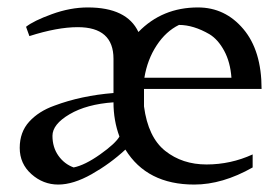

<svg xmlns="http://www.w3.org/2000/svg" viewBox="-20 -484 744 516"><path d="M216 -464Q321 -464 352 -398Q416 -464 512 -464Q585 -464 634 -406Q683 -348 683 -245H367V-198Q378 -115 424 -78.5Q470 -42 535 -42Q600 -42 659 -69V-34Q578 12 502 12Q375 12 317 -82Q276 -44 226.5 -16Q177 12 136.5 12Q96 12 64.5 -16Q33 -44 33 -86.5Q33 -129 58.5 -157Q84 -185 126 -200Q198 -227 285 -234V-326Q285 -411 189 -411Q134 -411 59 -387L50 -412Q70 -428 119.5 -446Q169 -464 216 -464ZM461 -417Q426 -400 401 -362Q376 -324 368 -275H602Q599 -317 582.5 -347.5Q566 -378 543 -392Q500 -417 461 -417ZM178 -34Q208 -40 249 -69Q290 -98 301 -117Q285 -160 285 -209Q213 -204 167 -177Q121 -150 121 -119Q121 -88 137 -65.5Q153 -43 178 -34Z"/></svg>

Font: Belleza
Style: Regular
Weight: 400
Designer: Eduardo Rodriguez Tunni
Foundry: Eduardo Rodriguez Tunni
Version: Version 1.001